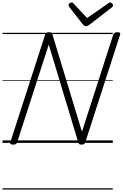

<svg xmlns="http://www.w3.org/2000/svg" viewBox="-20 -1149 987 1544"><path d="M85 14Q57 14 63 -5L343 -871Q346 -881 353 -885.5Q360 -890 374 -890Q386 -890 392 -886.5Q398 -883 401 -874L639 -90L891 -871Q895 -881 902.5 -885.5Q910 -890 924 -890Q952 -890 946 -871L666 -5Q663 5 656 9.5Q649 14 636 14Q624 14 618.5 10.5Q613 7 610 -2L372 -790L118 -5Q115 5 107.5 9.5Q100 14 85 14ZM866 -1129Q875 -1129 882 -1121.5Q889 -1114 889 -1107Q889 -1101 887 -1097.5Q885 -1094 880 -1090L702 -952Q692 -945 685 -942Q678 -939 670 -939Q663 -939 657.5 -942.5Q652 -946 646 -953L537 -1093Q535 -1097 533 -1101Q531 -1105 531 -1109Q531 -1118 540 -1123.5Q549 -1129 556 -1129Q563 -1129 566.5 -1126Q570 -1123 574 -1118L680 -1004L845 -1118Q853 -1123 857 -1126Q861 -1129 866 -1129ZM0 365H887V375H0ZM0 -20H887V0H0ZM0 -505H887V-500H0ZM0 -885H887V-875H0Z"/></svg>

Font: Playwrite DK Loopet Guides
Style: Regular
Weight: 400
Designer: Veronika Burian, José Scaglione
Foundry: TypeTogether
Version: Version 1.003